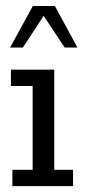

<svg xmlns="http://www.w3.org/2000/svg" viewBox="-20 -634 295 654"><path d="M22.2 0V-55.6H91.2V-341H17.2V-396.7H164.8V-55.6H228.8V0ZM14.5 -472.2 91.8 -613.5H167L243.7 -472.2H200.2L128.8 -580L58 -472.2Z"/></svg>

Font: Rokkitt SemiBold
Style: Regular
Weight: 600
Designer: Vernon Adams
Foundry: Vernon Adams
Version: Version 3.103